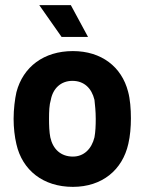

<svg xmlns="http://www.w3.org/2000/svg" viewBox="-20 -720 567 748"><path d="M264 8C377 8 457 -57 480 -160C487 -190 490 -225 490 -259C490 -295 487 -334 479 -363C454 -460 375 -521 264 -521C151 -521 70 -460 44 -361C38 -334 33 -295 33 -257C33 -223 37 -187 44 -158C67 -57 148 8 264 8ZM133 -700 220 -576H323L256 -700ZM171 -257C171 -286 172 -312 178 -331C186 -375 217 -405 262 -405C307 -405 337 -377 348 -331C350 -312 353 -287 353 -257C353 -232 352 -206 348 -185C337 -140 307 -110 264 -110C217 -110 186 -139 176 -185C172 -205 171 -231 171 -257Z"/></svg>

Font: Vanilla Cream ExtraBold
Style: Regular
Weight: 800
Designer: Jeremy Tribby, Jinavaṁso
Foundry: Tribby Type
Version: Version 1.422;Glyphs 3.1.2 (3151)